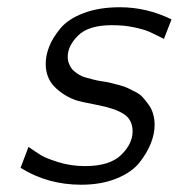

<svg xmlns="http://www.w3.org/2000/svg" viewBox="-20 -505 496 533"><path d="M37.1 -39.1 59.1 -97.2Q81.1 -82 94 -74Q106.9 -65.9 141.8 -54.9Q176.8 -43.9 215.8 -43.9Q284.7 -43.9 316.4 -75Q348.1 -106 348.1 -140.1Q348.1 -172.4 324 -188.2Q299.8 -204.1 250 -213.6Q200.2 -223.1 189.9 -227.1Q155.8 -239.3 131.3 -264.2Q106.9 -289.1 106.9 -328.1Q106.9 -351.1 116.5 -375.5Q126 -399.9 147.5 -426Q168.9 -452.1 211.9 -468.5Q254.9 -484.9 313 -484.9Q387.2 -484.9 456.1 -451.2L435.1 -397Q407.2 -411.1 394 -417Q380.9 -422.9 353 -429Q325.2 -435.1 291 -435.1Q226.1 -435.1 197 -406.5Q168 -377.9 168 -347.2Q168 -337.4 171.4 -328.6Q174.8 -319.8 179.4 -314Q184.1 -308.1 192.1 -302.5Q200.2 -296.9 206.5 -293.9Q212.9 -291 222.4 -288.6Q231.9 -286.1 237.1 -284.7Q242.2 -283.2 250.5 -281.5Q258.8 -279.8 260 -279.8Q261.2 -279.8 272.7 -277.8Q284.2 -275.9 291 -273.9Q297.9 -272 311.5 -268.6Q325.2 -265.1 334.7 -260.5Q344.2 -255.9 356.7 -249.5Q369.1 -243.2 377 -234.1Q384.8 -225.1 392.8 -214.1Q400.9 -203.1 405 -189Q409.2 -174.8 409.2 -158.2Q409.2 -134.3 399.2 -108.2Q389.2 -82 367.7 -54.4Q346.2 -26.9 303.7 -9.5Q261.2 7.8 205.1 7.8Q112.3 7.8 37.1 -39.1Z"/></svg>

Font: CMU Bright
Style: Oblique
Weight: 500
Italic angle: -12°
Version: Version 0.7.0